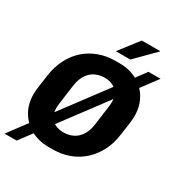

<svg xmlns="http://www.w3.org/2000/svg" viewBox="-223 -1035 1156 1253"><g transform="rotate(30 354.5 -409.0)"><path d="M294 10Q221 10 163 -21.5Q105 -53 71.5 -109.5Q38 -166 38 -242Q38 -262 43.5 -304Q49 -346 56 -392Q66 -461 94.5 -517Q123 -573 167 -612.5Q211 -652 268.5 -673.5Q326 -695 394 -695H425Q498 -695 556 -664Q614 -633 647.5 -576Q681 -519 681 -443Q681 -423 675.5 -381.5Q670 -340 663 -294Q654 -225 625 -169Q596 -113 552 -73Q508 -33 450.5 -11.5Q393 10 325 10ZM330 -121Q361 -121 387.5 -130.5Q414 -140 434 -159Q454 -178 467 -206Q480 -234 485 -272Q492 -321 496 -352Q500 -383 502.5 -401.5Q505 -420 506 -431Q507 -442 507 -450Q507 -487 492 -512.5Q477 -538 450.5 -551.5Q424 -565 389 -565Q358 -565 331.5 -555.5Q305 -546 285 -527Q265 -508 252 -479.5Q239 -451 234 -414Q227 -365 223 -333.5Q219 -302 216.5 -283.5Q214 -265 213 -254.5Q212 -244 212 -236Q212 -199 227 -173Q242 -147 268.5 -134Q295 -121 330 -121ZM3 78 615 -741H706L94 78ZM363 -751 475 -896H612L613 -893L472 -751Z"/></g></svg>

Font: Chivo Medium
Style: Bold Italic
Weight: 700
Italic angle: -8.05°
Version: Version 2.002